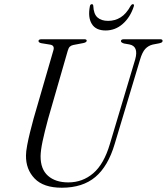

<svg xmlns="http://www.w3.org/2000/svg" viewBox="-20 -888 799 920"><path d="M506.5 -198 628 -604Q645 -666 600.5 -675L574.5 -679.5Q559.5 -684 559.5 -691Q559.5 -700 574.5 -700H747Q759 -700 759 -692.5Q759 -688 756 -685.5Q753 -683 743 -680.5L712 -674.5Q691 -669.5 676.2 -653.8Q661.5 -638 651 -602L529.5 -198Q498 -91.5 437 -40Q376 11.5 276 11.5Q188.5 11.5 146 -32.5Q103.5 -76.5 104.5 -143.5Q104.5 -161 110 -190.8Q115.5 -220.5 124 -254.8Q132.5 -289 141 -320L236 -647.5Q242.5 -670 221 -674L178 -681Q164.5 -684 164.5 -691.5Q164.5 -700 180 -700H383.5Q395.5 -700 395.5 -693Q395.5 -685 378.5 -681.5L331.5 -672.5Q321.5 -670.5 315 -664.8Q308.5 -659 304.5 -644.5L210.5 -318.5Q193 -253.5 184 -210.8Q175 -168 174.5 -140Q174 -77.5 209.8 -45.8Q245.5 -14 307.5 -14Q375.5 -14 426.8 -57.8Q478 -101.5 506.5 -198ZM498 -788Q531 -788 558 -804.8Q585 -821.5 606 -860Q611 -868 616.5 -868Q624.5 -868 621 -857Q604 -805 568.2 -773.5Q532.5 -742 486 -742Q439 -742 419.8 -773.5Q400.5 -805 410.5 -857Q412 -868 420.5 -868Q426 -868 427 -860Q428.5 -821 447 -804.5Q465.5 -788 498 -788Z"/></svg>

Font: Fraunces 72pt S000 Light
Style: Italic
Weight: 300
Italic angle: -16°
Version: Version 1.000; ttfautohint (v1.8.3)